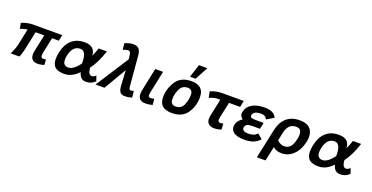

<svg xmlns="http://www.w3.org/2000/svg" viewBox="-31 -1709 5485 2832"><g transform="rotate(20 2712.0 -293.5)"><path d="M491.2 8.8Q438.5 8.8 409.2 -17.8Q379.9 -44.4 379.9 -100.1Q379.9 -125 386.2 -153.8L441.9 -418H306.2L249 -147Q239.3 -102.5 229.5 -67.1Q219.7 -31.7 204.1 0H66.9Q112.8 -89.8 126 -152.8L182.1 -416Q111.3 -404.3 70.8 -384.8L54.2 -473.1Q87.4 -488.8 131.3 -499.5Q184.6 -512.2 230 -512.2H690.9L670.9 -418H564.9L512.2 -167Q507.8 -147.5 507.8 -131.8Q507.8 -106.9 519 -97.4Q530.3 -87.9 549.8 -87.9Q571.3 -87.9 587.9 -95.2L592.8 -9.8Q577.1 -2.9 547.4 2.9Q519 8.8 491.2 8.8Z M1251 15.1Q1158.7 15.1 1132.8 -93.8Q1030.8 15.1 912.6 15.1Q781.2 15.1 742.2 -53.7Q719.7 -93.8 719.7 -154.8Q719.7 -199.2 731.4 -254.9Q759.3 -386.2 836.4 -456.5Q913.6 -526.9 1039.6 -526.9Q1207 -526.9 1209 -377.4Q1237.8 -435.5 1262.2 -512.2H1391.1Q1326.7 -314 1240.2 -203.1Q1248.5 -93.3 1303.2 -93.3Q1336.4 -93.3 1367.7 -125.5L1395 -44.9Q1338.4 15.1 1251 15.1ZM934.6 -93.3Q1014.6 -93.3 1106.9 -218.3V-234.4Q1106.9 -415 1011.2 -415Q894 -415 858.4 -254.9Q850.6 -217.3 850.6 -188.5Q850.6 -93.3 934.6 -93.3Z M1869.6 19Q1831.1 19 1809.6 7.3Q1788.1 -4.4 1775.9 -32.5Q1763.7 -60.5 1761.2 -104L1747.6 -347.2L1540.5 3.9H1400.9L1733.4 -512.2Q1726.1 -584.5 1720.5 -601.8Q1714.8 -619.1 1706.3 -627.2Q1697.8 -635.3 1681.6 -635.3Q1652.3 -635.3 1602.1 -614.3L1591.8 -713.9Q1666.5 -746.1 1724.1 -746.1Q1781.2 -746.1 1810.3 -716.1Q1839.4 -686 1845.7 -617.2L1884.8 -165Q1889.2 -115.7 1895.3 -103.3Q1901.4 -90.8 1918.9 -90.8Q1936 -90.8 1963.4 -101.1L1974.1 2.4Q1906.2 19 1869.6 19Z M2185.1 15.1Q2069.3 15.1 2069.3 -96.2Q2069.3 -127 2078.1 -166L2150.4 -512.2H2273.4L2200.2 -165Q2194.3 -137.7 2194.3 -122.1Q2194.3 -103.5 2203.1 -94.7Q2211.9 -85.9 2232.4 -85.9Q2259.3 -85.9 2287.1 -95.2L2295.4 0Q2238.8 15.1 2185.1 15.1Z M2599.6 15.1Q2400.4 15.1 2400.4 -162.1Q2400.4 -296.4 2475.8 -411.6Q2551.3 -526.9 2714.8 -526.9Q2912.6 -526.9 2912.6 -345.7Q2912.6 -202.1 2836.7 -93.5Q2760.7 15.1 2599.6 15.1ZM2618.2 -95.2Q2708.5 -95.2 2741.9 -174.3Q2775.4 -253.4 2775.4 -328.1Q2775.4 -417 2696.8 -417Q2610.8 -417 2574.7 -338.1Q2538.6 -259.3 2538.6 -186Q2538.6 -95.2 2618.2 -95.2ZM2758.3 -580.6H2670.4L2736.8 -786.1H2868.2Z M3262.7 12.7Q3194.8 12.7 3164.1 -27.8Q3145 -53.7 3145 -96.2Q3145 -121.1 3151.4 -151.9L3207.5 -415H3174.3Q3130.4 -415 3095.2 -403.8Q3060.1 -392.6 3036.6 -382.3L3017.6 -476.6Q3100.6 -516.1 3201.7 -516.1H3538.6L3517.1 -415H3343.3L3290 -165Q3285.6 -145 3285.6 -131.3Q3285.6 -91.8 3325.2 -91.8Q3344.7 -91.8 3368.7 -101.1L3374 -7.8Q3324.7 12.7 3262.7 12.7Z M3740.7 19Q3621.1 19 3566.9 -23.9Q3525.9 -56.2 3525.9 -109.9Q3525.9 -168.5 3566.4 -213.4Q3595.2 -245.6 3619.6 -254.9Q3599.1 -263.2 3582.5 -291Q3572.3 -308.6 3572.3 -332.5Q3572.3 -346.2 3575.7 -361.8Q3592.3 -441.9 3668 -486.3Q3743.7 -530.8 3862.3 -530.8Q4012.2 -530.8 4049.8 -438L3939.9 -372.1Q3924.3 -401.9 3903.1 -414.6Q3881.8 -427.2 3841.3 -427.2Q3788.1 -427.2 3755.6 -410.6Q3723.1 -394 3715.8 -360.8Q3714.4 -353.5 3714.4 -347.2Q3714.4 -326.7 3734.6 -319.3Q3754.9 -312 3811 -312H3924.8L3903.3 -211.9H3784.2Q3726.6 -211.9 3702.4 -197.5Q3678.2 -183.1 3670.9 -149.9Q3669.4 -144 3669.4 -138.2Q3669.4 -117.2 3691.4 -101.6Q3713.4 -85.9 3760.7 -85.9Q3806.6 -85.9 3839.8 -96.4Q3873 -106.9 3903.8 -137.7L3979.5 -74.2Q3938 -26.9 3880.4 -3.9Q3822.8 19 3740.7 19Z M4139.6 198.7H4003.9L4102.1 -261.2Q4129.4 -390.1 4207 -460.4Q4284.7 -530.8 4417 -530.8Q4542.5 -530.8 4591.8 -459Q4624.5 -412.6 4624.5 -343.8Q4624.5 -307.6 4615.2 -265.1Q4587.9 -134.8 4508.5 -57.9Q4429.2 19 4326.2 19Q4238.3 19 4188.5 -28.8ZM4326.7 -91.8Q4379.4 -91.8 4416.5 -128.9Q4453.6 -166 4473.1 -256.8Q4481.9 -297.9 4481.9 -328.6Q4481.9 -361.8 4467 -392.3Q4452.1 -422.9 4394 -422.9Q4272 -422.9 4239.7 -271L4212.9 -143.6Q4264.6 -91.8 4326.7 -91.8Z M5241.7 15.1Q5149.4 15.1 5123.5 -93.8Q5021.5 15.1 4903.3 15.1Q4772 15.1 4732.9 -53.7Q4710.4 -93.8 4710.4 -154.8Q4710.4 -199.2 4722.2 -254.9Q4750 -386.2 4827.1 -456.5Q4904.3 -526.9 5030.3 -526.9Q5197.8 -526.9 5199.7 -377.4Q5228.5 -435.5 5252.9 -512.2H5381.8Q5317.4 -314 5231 -203.1Q5239.3 -93.3 5293.9 -93.3Q5327.1 -93.3 5358.4 -125.5L5385.7 -44.9Q5329.1 15.1 5241.7 15.1ZM4925.3 -93.3Q5005.4 -93.3 5097.7 -218.3V-234.4Q5097.7 -415 5002 -415Q4884.8 -415 4849.1 -254.9Q4841.3 -217.3 4841.3 -188.5Q4841.3 -93.3 4925.3 -93.3Z"/></g></svg>

Font: Cadman
Style: Bold Italic
Weight: 700
Italic angle: -12°
Designer: Paul James MIller
Foundry: High-Logic / Made with FontCreator
Version: Version 2.114;March 28, 2021;FontCreator 13.0.0.2683 64-bit